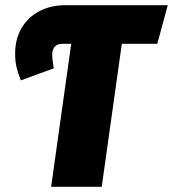

<svg xmlns="http://www.w3.org/2000/svg" viewBox="-20 -716 663 736"><path d="M583 -548H447L370 0H176L253 -548H219Q180 -548 180 -504Q180 -490 186 -454L60 -408Q49 -435 43.5 -458Q38 -481 38 -510Q38 -567 63 -609Q88 -651 131.5 -673.5Q175 -696 230 -696H623Z"/></svg>

Font: Fira Sans Condensed Black
Style: Italic
Weight: 900
Width: 3
Italic angle: -8°
Designer: Carrois Corporate & Edenspiekermann AG
Foundry: Carrois Corporate GbR & Edenspiekermann AG
Version: Version 4.203